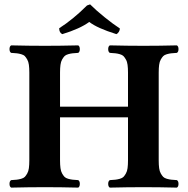

<svg xmlns="http://www.w3.org/2000/svg" viewBox="-20 -854 857 876"><path d="M526.9 -724.1Q526.9 -716.8 522.5 -709.2Q518.1 -701.7 511.2 -698.2Q423.3 -725.6 387.2 -753.9Q344.7 -722.7 264.2 -698.2Q250 -705.1 250 -725.1Q313.5 -765.6 377 -829.1L391.1 -834Q418.5 -806.6 457.3 -775.4Q496.1 -744.1 526.9 -724.1ZM564 -522.9Q564 -543.5 562 -558.1Q560.1 -572.8 554.4 -582.5Q548.8 -592.3 543.5 -597.9Q538.1 -603.5 526.9 -606.7Q515.6 -609.9 506.6 -610.8Q497.6 -611.8 481 -612.8Q473.6 -617.2 473.6 -629.9Q473.6 -642.6 481 -647Q561 -645 634.8 -645Q707 -645 787.1 -647Q794.4 -642.6 794.4 -629.9Q794.4 -617.2 787.1 -612.8Q770.5 -611.8 761.5 -610.8Q752.4 -609.9 741.2 -606.7Q730 -603.5 724.6 -597.9Q719.2 -592.3 713.6 -582.5Q708 -572.8 706.1 -558.1Q704.1 -543.5 704.1 -522.9V-122.1Q704.1 -101.6 706.1 -86.9Q708 -72.3 713.6 -62.5Q719.2 -52.7 724.6 -47.1Q730 -41.5 741.2 -38.3Q752.4 -35.2 761.5 -34.2Q770.5 -33.2 787.1 -32.2Q794.4 -27.8 794.4 -15.1Q794.4 -2.4 787.1 2Q707 0 634.8 0Q561 0 481 2Q473.6 -2.4 473.6 -15.1Q473.6 -27.8 481 -32.2Q497.6 -33.2 506.6 -34.2Q515.6 -35.2 526.9 -38.3Q538.1 -41.5 543.5 -47.1Q548.8 -52.7 554.4 -62.5Q560.1 -72.3 562 -86.9Q564 -101.6 564 -122.1V-318.8H253.9V-122.1Q253.9 -101.6 255.9 -86.9Q257.8 -72.3 263.4 -62.5Q269 -52.7 274.4 -47.1Q279.8 -41.5 291 -38.3Q302.2 -35.2 311.3 -34.2Q320.3 -33.2 336.9 -32.2Q344.2 -27.8 344.2 -15.1Q344.2 -2.4 336.9 2Q256.8 0 185.1 0Q110.8 0 30.8 2Q23.4 -2.4 23.4 -15.1Q23.4 -27.8 30.8 -32.2Q47.4 -33.2 56.4 -34.2Q65.4 -35.2 76.7 -38.3Q87.9 -41.5 93.3 -47.1Q98.6 -52.7 104.2 -62.5Q109.9 -72.3 111.8 -86.9Q113.8 -101.6 113.8 -122.1V-522.9Q113.8 -543.5 111.8 -558.1Q109.9 -572.8 104.2 -582.5Q98.6 -592.3 93.3 -597.9Q87.9 -603.5 76.7 -606.7Q65.4 -609.9 56.4 -610.8Q47.4 -611.8 30.8 -612.8Q23.4 -617.2 23.4 -629.9Q23.4 -642.6 30.8 -647Q110.8 -645 185.1 -645Q256.8 -645 336.9 -647Q344.2 -642.6 344.2 -629.9Q344.2 -617.2 336.9 -612.8Q320.3 -611.8 311.3 -610.8Q302.2 -609.9 291 -606.7Q279.8 -603.5 274.4 -597.9Q269 -592.3 263.4 -582.5Q257.8 -572.8 255.9 -558.1Q253.9 -543.5 253.9 -522.9V-367.2H564Z"/></svg>

Font: Linux Libertine G
Style: Bold
Weight: 700
Designer: Philipp H. Poll
Foundry: Philipp H. Poll
Version: Version 5.0.3